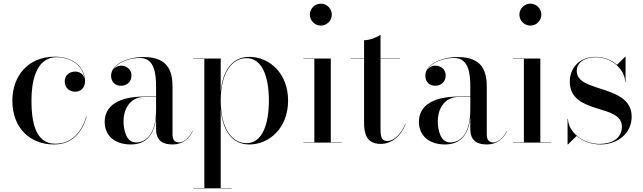

<svg xmlns="http://www.w3.org/2000/svg" viewBox="-20 -780 3516 1050"><path d="M454.5 -143H452.5C425.5 -57 373.5 6 281.5 6C173 6 152 -115.5 152 -230C152 -324 171.5 -467 290.5 -467C360 -467 433 -427 442 -351.5C435.5 -376 414.5 -388.5 391 -388.5C360.5 -388.5 334 -369.5 334 -334.5C334 -294.5 366 -278.5 391 -278.5C421.5 -278.5 445 -299.5 445 -335.5C445 -410.5 382.5 -470 280.5 -470C129.5 -470 47.5 -360 47.5 -230C47.5 -80 144 10 275 10C376 10 428.5 -56 454.5 -143Z M771.5 -252C629.5 -252 552.5 -202.5 552.5 -113.5C552.5 -37.5 608.5 10 695 10C783.5 10 824.5 -47.5 833.5 -138V-75C833.5 -3.5 878.5 10 925.5 10C975 10 1016 -20 1033.5 -62.5L1032 -63.5C1015.5 -25.5 983 -1 959.5 -1C930.5 -1 923.5 -21.5 923.5 -45.5V-304.5C923.5 -385.5 903 -468 765.5 -468C674.5 -468 587.5 -428 587.5 -366C587.5 -330 611.5 -311 642 -311C669.5 -311 699 -328 699 -368C699 -402 670.5 -421 642 -421C625.5 -421 609 -413 598.5 -398.5C621.5 -438.5 686 -463 745.5 -463C825.5 -463 833.5 -376.5 833.5 -304.5V-252ZM723.5 -1C671 -1 655.5 -68 655.5 -118C655.5 -172.5 683.5 -250 771.5 -250H833.5V-180.5C833.5 -52.5 783 -1 723.5 -1Z M1037 248V250H1247V248H1187V-183C1198 -60 1253.5 10 1343.5 10C1452.5 10 1555.5 -80 1555.5 -230C1555.5 -380 1452.5 -469 1343.5 -469C1253.5 -469 1198 -400 1187 -277V-460H1037V-458H1097.5V248ZM1187 -230C1187 -384 1250 -462 1328 -462C1412 -462 1450.5 -364 1450.5 -230C1450.5 -96 1412 3 1328 3C1250 3 1187 -76 1187 -230Z M1674.5 -700C1674.5 -667 1701.5 -640 1734.5 -640C1767.5 -640 1794.5 -667 1794.5 -700C1794.5 -733 1767.5 -760 1734.5 -760C1701.5 -760 1674.5 -733 1674.5 -700ZM1639 -2V0H1849V-2H1789V-460H1639V-458H1699V-2Z M2198.5 -102H2196.5C2176.5 -53 2137 -9 2099 -9C2072 -9 2061 -22 2061 -72V-458H2168V-460H2061V-590C2041 -575 2001 -560 1971 -560V-460H1898V-458H1971V-111C1971 -56 1980 7 2062 7C2123 7 2174.5 -38 2198.5 -102Z M2490 -252C2348 -252 2271 -202.5 2271 -113.5C2271 -37.5 2327 10 2413.5 10C2502 10 2543 -47.5 2552 -138V-75C2552 -3.5 2597 10 2644 10C2693.5 10 2734.5 -20 2752 -62.5L2750.5 -63.5C2734 -25.5 2701.5 -1 2678 -1C2649 -1 2642 -21.5 2642 -45.5V-304.5C2642 -385.5 2621.5 -468 2484 -468C2393 -468 2306 -428 2306 -366C2306 -330 2330 -311 2360.5 -311C2388 -311 2417.5 -328 2417.5 -368C2417.5 -402 2389 -421 2360.5 -421C2344 -421 2327.5 -413 2317 -398.5C2340 -438.5 2404.5 -463 2464 -463C2544 -463 2552 -376.5 2552 -304.5V-252ZM2442 -1C2389.5 -1 2374 -68 2374 -118C2374 -172.5 2402 -250 2490 -250H2552V-180.5C2552 -52.5 2501.5 -1 2442 -1Z M2820.5 -700C2820.5 -667 2847.5 -640 2880.5 -640C2913.5 -640 2940.5 -667 2940.5 -700C2940.5 -733 2913.5 -760 2880.5 -760C2847.5 -760 2820.5 -733 2820.5 -700ZM2785 -2V0H2995V-2H2935V-460H2785V-458H2845V-2Z M3086 10 3133.5 -36.5C3166.5 -8 3213 10 3263.5 10C3360.5 10 3434.5 -53 3434.5 -142C3434.5 -320 3134 -271 3134 -391C3134 -440 3179 -467 3237 -467C3331 -467 3399 -395 3399 -330H3401V-470H3399L3354 -425.5C3325 -451.5 3284.5 -469 3236 -469C3141 -469 3096 -399 3096 -335C3096 -149 3381 -215 3381 -88C3381 -17 3318 7 3258 7C3171 7 3088 -55 3086 -130H3084V10Z"/></svg>

Font: Bodoni* 96pt
Style: Regular
Weight: 400
Version: Version 2.3